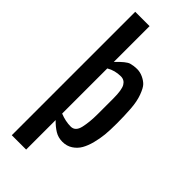

<svg xmlns="http://www.w3.org/2000/svg" viewBox="-333 -928 1182 1182"><g transform="rotate(45 258.0 -337.5)"><path d="M62.5 200.2V-874.5H187.5V-563Q240.7 -619.1 266.6 -626.5Q292.5 -633.8 319.3 -633.8Q346.2 -633.8 371.1 -622.3Q396 -610.8 412.1 -594.7Q428.2 -578.6 444.3 -535.6Q460.4 -492.7 464.6 -432.9Q468.8 -373 468.8 -310.1Q468.8 -247.6 464.8 -208.7Q460.9 -169.9 450.4 -128.9Q439.9 -87.9 423.1 -58.3Q406.2 -28.8 377.4 -10Q348.6 8.8 311.5 8.8Q274.4 8.8 245.1 -9.3Q215.8 -27.3 187.5 -56.6V200.2ZM281.2 -93.8Q321.3 -93.8 333 -145.3Q344.7 -196.8 344.7 -266.6V-401.9Q344.7 -476.1 328.6 -503.7Q312.5 -531.2 281.2 -531.2Q229.5 -531.2 187.5 -506.3V-113.3Q235.8 -93.8 281.2 -93.8Z"/></g></svg>

Font: Oswald-Regular
Style: Regular
Weight: 400
Designer: vernon adams
Foundry: vernon adams
Version: Version 2.002; ttfautohint (v0.92.18-e454-dirty) -l 8 -r 50 